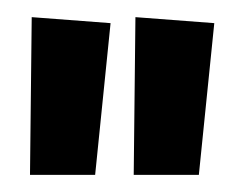

<svg xmlns="http://www.w3.org/2000/svg" viewBox="-20 -653 285 224"><path d="M17 -633 109 -626 91 -449H15ZM138 -633 230 -626 212 -449H136Z"/></svg>

Font: GFS Neohellenic Rg
Style: Bold
Weight: 700
Designer: Designed by Takis Katsoulidis and George D. Matthiopoulos.
Foundry: Designed by Takis Katsoulidis and George D. Matthiopoulos.
Version: Version 1.0